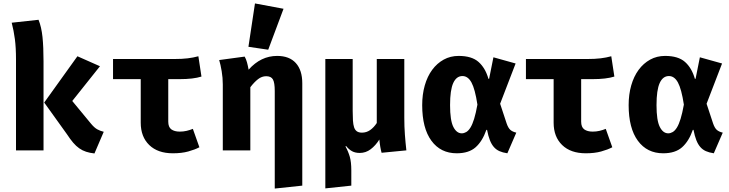

<svg xmlns="http://www.w3.org/2000/svg" viewBox="-20 -874 4240 1116"><path d="M237 -278 430 -547 561 -489 400 -287 509 -155Q528 -132 545 -122.5Q562 -113 583 -108L529 18Q502 15 480.5 8Q459 1 440.5 -12Q422 -25 405 -45Q388 -65 369 -94ZM233 0H73V-528Q73 -597 66.5 -646.5Q60 -696 48 -742L204 -759Q221 -717 227 -659Q233 -601 233 -517Z M798 -414H637V-531H993Q1038 -531 1071 -535Q1104 -539 1133 -547L1151 -429Q1104 -414 1024 -414H958V-167Q958 -135 976 -122Q994 -109 1025 -109Q1046 -109 1065 -113.5Q1084 -118 1101 -125L1139 -18Q1112 -4 1074 6.5Q1036 17 985 17Q897 17 847.5 -31Q798 -79 798 -161Z M1435 0H1275V-383Q1275 -422 1268.5 -460.5Q1262 -499 1254 -525L1402 -545Q1410 -532 1415.5 -512Q1421 -492 1425 -469Q1496 -549 1591 -549Q1662 -549 1699.5 -507.5Q1737 -466 1737 -390V205L1577 222V-345Q1577 -393 1566.5 -412Q1556 -431 1527 -431Q1502 -431 1480 -414Q1458 -397 1435 -367ZM1424 -602 1462 -854 1628 -823 1539 -585Z M2330 -531V-189Q2330 -138 2333.5 -91Q2337 -44 2342 0L2198 14Q2194 0 2190.5 -20Q2187 -40 2185 -63Q2163 -28 2134.5 -6.5Q2106 15 2071 15Q2045 15 2026.5 5Q2008 -5 1992 -25L1988 -23Q2004 6 2013 36.5Q2022 67 2022 117V205L1871 221V-531H2030V-229Q2030 -197 2031.5 -173.5Q2033 -150 2038 -134.5Q2043 -119 2054 -111Q2065 -103 2084 -103Q2110 -103 2131.5 -118Q2153 -133 2170 -159V-531Z M2929 17Q2902 13 2883 4.5Q2864 -4 2850.5 -19.5Q2837 -35 2827.5 -59Q2818 -83 2811 -119H2807Q2784 -53 2744.5 -18Q2705 17 2635 17Q2541 17 2487.5 -56Q2434 -129 2434 -263Q2434 -325 2449 -377.5Q2464 -430 2492 -468Q2520 -506 2559 -527.5Q2598 -549 2646 -549Q2722 -549 2761.5 -514Q2801 -479 2819 -416H2823L2848 -541L2977 -505L2887 -271L2925 -156Q2934 -130 2946.5 -119Q2959 -108 2981 -103ZM2664 -99Q2677 -99 2690 -106.5Q2703 -114 2714.5 -132.5Q2726 -151 2736 -183.5Q2746 -216 2755 -266Q2741 -357 2720.5 -394.5Q2700 -432 2668 -432Q2633 -432 2614.5 -391.5Q2596 -351 2596 -263Q2596 -174 2615 -136.5Q2634 -99 2664 -99Z M3198 -414H3037V-531H3393Q3438 -531 3471 -535Q3504 -539 3533 -547L3551 -429Q3504 -414 3424 -414H3358V-167Q3358 -135 3376 -122Q3394 -109 3425 -109Q3446 -109 3465 -113.5Q3484 -118 3501 -125L3539 -18Q3512 -4 3474 6.5Q3436 17 3385 17Q3297 17 3247.5 -31Q3198 -79 3198 -161Z M4129 17Q4102 13 4083 4.5Q4064 -4 4050.5 -19.5Q4037 -35 4027.5 -59Q4018 -83 4011 -119H4007Q3984 -53 3944.5 -18Q3905 17 3835 17Q3741 17 3687.5 -56Q3634 -129 3634 -263Q3634 -325 3649 -377.5Q3664 -430 3692 -468Q3720 -506 3759 -527.5Q3798 -549 3846 -549Q3922 -549 3961.5 -514Q4001 -479 4019 -416H4023L4048 -541L4177 -505L4087 -271L4125 -156Q4134 -130 4146.5 -119Q4159 -108 4181 -103ZM3864 -99Q3877 -99 3890 -106.5Q3903 -114 3914.5 -132.5Q3926 -151 3936 -183.5Q3946 -216 3955 -266Q3941 -357 3920.5 -394.5Q3900 -432 3868 -432Q3833 -432 3814.5 -391.5Q3796 -351 3796 -263Q3796 -174 3815 -136.5Q3834 -99 3864 -99Z"/></svg>

Font: Qzxlaeiskcpccdgjqmyffctclhy
Style: Regular
Weight: 700
Monospace: yes
Designer: Carrois Corporate & Edenspiekermann
Foundry: Carrois Corporate GbR & Edenspiekermann AG
Version: Version 2.001